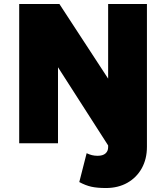

<svg xmlns="http://www.w3.org/2000/svg" viewBox="-20 -720 835 965"><path d="M532.5 25 271.5 -382V0H76.5V-700H278.5L532.5 -311ZM512.5 225Q468.5 225 439.2 218.5Q410 212 378.5 195L415.5 50Q429 56.5 442.2 59.8Q455.5 63 470.5 63Q497 63 510.2 51.2Q523.5 39.5 523.5 20V-700H718.5V18Q718.5 79 692.5 125.8Q666.5 172.5 620 198.8Q573.5 225 512.5 225Z"/></svg>

Font: Geologica Thin Roman Black
Style: Regular
Weight: 900
Version: Version 1.010;gftools[0.9.28]